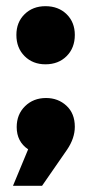

<svg xmlns="http://www.w3.org/2000/svg" viewBox="-20 -497 295 621"><path d="M127 -289Q86 -289 59.5 -315.5Q33 -342 33 -384Q33 -425 59.5 -451Q86 -477 127 -477Q169 -477 195.5 -451Q222 -425 222 -384Q222 -342 195.5 -315.5Q169 -289 127 -289ZM129 -180Q168 -180 195 -155Q222 -130 222 -87Q222 -50 197 -13L116 104H22L71 -14Q34 -39 34 -86Q34 -127 61 -153.5Q88 -180 129 -180Z"/></svg>

Font: Montserrat Extra Bold
Style: Regular
Weight: 800
Designer: Julieta Ulanovsky
Foundry: Julieta Ulanovsky
Version: Version 3.001;PS 003.001;hotconv 1.0.70;makeotf.lib2.5.58329